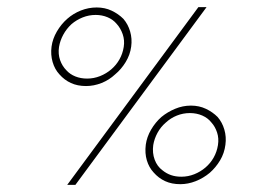

<svg xmlns="http://www.w3.org/2000/svg" viewBox="-20 -520 766 540"><path d="M411 -112Q414 -130 423 -146.5Q432 -163 446 -175Q460 -188 477.5 -195Q495 -202 514 -202Q533 -202 549 -195Q565 -188 575 -175Q585 -164 590.5 -147.5Q596 -131 593 -112Q590 -93 581 -77Q572 -61 558 -49Q544 -37 526.5 -30Q509 -23 490 -23Q474 -23 461 -27.5Q448 -32 437 -41Q422 -52 415 -71Q408 -90 411 -112ZM487 -2Q509 -2 530.5 -10.5Q552 -19 570 -34Q587 -49 599 -69Q611 -89 614 -113Q617 -135 611 -155.5Q605 -176 592 -191Q578 -205 559 -214Q540 -223 517 -223Q494 -223 472.5 -214Q451 -205 434 -191Q417 -176 405 -155.5Q393 -135 390 -113Q387 -89 393 -69Q399 -49 412 -35Q426 -19 444.5 -10.5Q463 -2 487 -2ZM146 -388Q149 -406 158 -422.5Q167 -439 181 -452Q195 -464 212.5 -471Q230 -478 249 -478Q267 -478 282.5 -471.5Q298 -465 308 -453Q319 -441 325 -424Q331 -407 328 -388Q325 -369 316 -353Q307 -337 293 -325Q279 -313 261.5 -306Q244 -299 225 -299Q207 -299 192 -305Q177 -311 167 -322Q155 -334 149 -351Q143 -368 146 -388ZM222 -278Q244 -278 265.5 -286.5Q287 -295 304 -311Q321 -325 333.5 -345.5Q346 -366 349 -389Q352 -411 346 -431.5Q340 -452 327 -467Q313 -481 294 -490Q275 -499 252 -499Q229 -499 207.5 -490.5Q186 -482 169 -467Q152 -452 140 -431.5Q128 -411 125 -389Q122 -366 128 -345.5Q134 -325 147 -311Q161 -295 179.5 -286.5Q198 -278 222 -278ZM169 0H192Q285 -126 376.5 -250Q468 -374 561 -500H538Q445 -374 353.5 -250Q262 -126 169 0Z"/></svg>

Font: Josefin Slab Thin ExtraLight
Style: Italic
Weight: 250
Italic angle: -12°
Version: Version 2.000